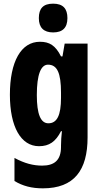

<svg xmlns="http://www.w3.org/2000/svg" viewBox="-20 -788 551 1048"><path d="M270 -768C216 -768 192 -742 192 -689C192 -637 219 -611 270 -611C322 -611 348 -637 348 -689C348 -741 324 -768 270 -768ZM198 -560C95 -560 34 -452 34 -271C34 -96 94 10 193 10C249 10 284 -15 313 -72H318C315 -49 313 -16 313 6V14C313 89 274 116 210 116C162 116 114 104 59 74V200C104 227 152 240 214 240C385 240 458 141 458 -38V-550H333L321 -480H313C283 -540 250 -560 198 -560ZM242 -435C292 -435 313 -390 313 -282V-254C313 -158 291 -115 244 -115C202 -115 181 -165 181 -269C181 -381 203 -435 242 -435Z"/></svg>

Font: Noto Sans Arabic UI XCn XBd
Style: Regular
Weight: 800
Width: 2
Designer: Monotype Design Team, Nadine Chahine and Nizar Qandah
Foundry: Monotype Imaging Inc.
Version: Version 2.010